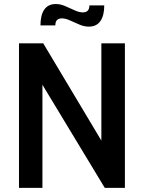

<svg xmlns="http://www.w3.org/2000/svg" viewBox="-20 -910 697 930"><path d="M72 0V-700H189.5L471 -229V-700H585V0H487.5L185.5 -499.5V0ZM410.5 -781Q388 -781 364.5 -791Q341 -801 319.2 -811Q297.5 -821 279.5 -821Q248 -821 248 -787H176Q176 -837.5 194.8 -864Q213.5 -890.5 250.5 -890.5Q273 -890.5 296.5 -880.2Q320 -870 341.8 -860Q363.5 -850 381.5 -850Q413 -850 413 -884H485Q485 -834.5 466.2 -807.8Q447.5 -781 410.5 -781Z"/></svg>

Font: Cabin SemiCondensed SemiBold
Style: Regular
Weight: 600
Width: 4
Designer: Pablo Impallari
Foundry: Pablo Impallari. http://www.impallari.com Igino Marini. http://www.ikern.com
Version: Version 3.001